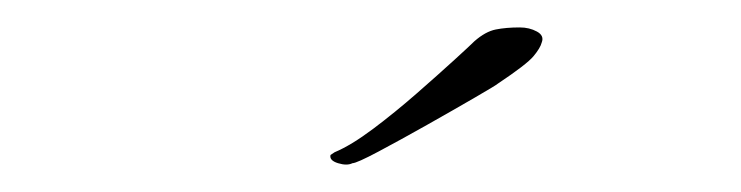

<svg xmlns="http://www.w3.org/2000/svg" viewBox="-20 -464 540 140"><path d="M237 -345Q233 -343 226.5 -345Q220 -347 221 -351L224 -353Q236 -358 252 -370Q268 -382 284 -396Q300 -410 311.5 -420.5Q323 -431 326 -434Q334 -441 341.5 -442.5Q349 -444 359 -444Q366 -444 371.5 -441Q377 -438 375 -433Q374 -429 369 -423Q364 -417 343 -403Q342 -402 326.5 -393Q311 -384 291.5 -373Q272 -362 256 -353.5Q240 -345 237 -345Z"/></svg>

Font: Lavishly Yours
Style: Regular
Weight: 400
Designer: Robert E. Leuschke
Foundry: Robert E. Leuschke
Version: Version 1.010; ttfautohint (v1.8.3)